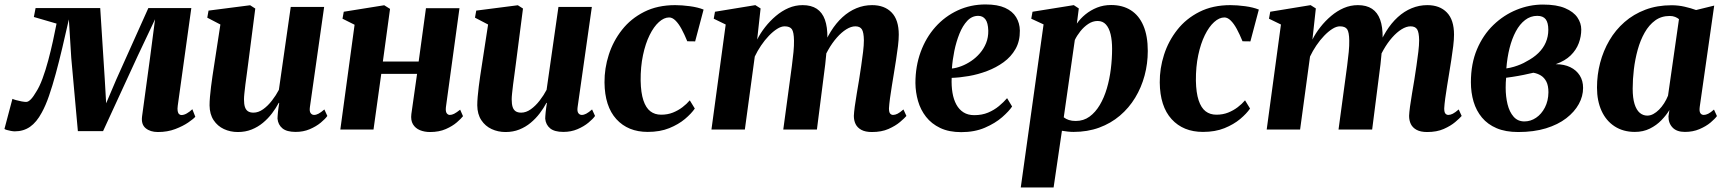

<svg xmlns="http://www.w3.org/2000/svg" viewBox="-48 -568 7567 842"><path d="M644.5 11Q611 11 590.8 -5.8Q570.5 -22.5 575 -57.5L610 -314.5L632 -483.5L556 -323L404 7H293.5L264.5 -314L254 -483Q239.5 -418.5 225.2 -358.2Q211 -298 196.5 -244.8Q182 -191.5 167 -148Q152 -104.5 135 -74Q112.5 -32 83.8 -12Q55 8 17 8Q10 8 0 6.2Q-10 4.5 -18 2Q-26 -0.5 -28.5 -2.5L6.5 -134.5Q11.5 -132 23 -128.8Q34.5 -125.5 47.2 -123.2Q60 -121 66.5 -121Q72 -121 77.2 -124.2Q82.5 -127.5 88 -133.2Q93.5 -139 99.2 -147.2Q105 -155.5 110.5 -165Q125 -187 138.5 -223.5Q152 -260 163.5 -303Q175 -346 184.2 -388.2Q193.5 -430.5 200 -464.5L100.5 -493.5L108 -532.5H391.5L411.5 -219.5L417.5 -115L462 -219.5L602.5 -532.5H791L731.5 -104.5Q729.5 -90 731.2 -80.8Q733 -71.5 737.5 -67.5Q742 -63.5 747.5 -63.5Q759 -63.5 771.5 -70.8Q784 -78 795.5 -89L808.5 -56Q800.5 -46.5 777.5 -30.8Q754.5 -15 720.5 -2Q686.5 11 644.5 11Z M995 11Q962 11 934 -2Q906 -15 888.8 -41Q871.5 -67 871 -106Q871 -122.5 872.8 -143.5Q874.5 -164.5 877.5 -187.8Q880.5 -211 883.8 -234.2Q887 -257.5 890.5 -278L918.5 -460.5L861 -490.5L866.5 -521.5L1049 -545L1071.5 -530.5L1040 -286.5Q1037.5 -265.5 1034.2 -242.5Q1031 -219.5 1028.2 -198Q1025.5 -176.5 1023.8 -159.5Q1022 -142.5 1022 -132.5Q1022 -112 1026 -99.2Q1030 -86.5 1039.2 -80.2Q1048.5 -74 1063.5 -74Q1085 -74 1105.8 -88.8Q1126.5 -103.5 1144.5 -126.8Q1162.5 -150 1175 -174L1227 -537.5H1373.5L1311 -98Q1308.5 -80 1314.2 -72Q1320 -64 1329.5 -64Q1338.5 -64 1349 -69.5Q1359.5 -75 1374.5 -88L1387.5 -59.5Q1378.5 -46.5 1358.5 -30Q1338.5 -13.5 1310.5 -1.5Q1282.5 10.5 1248.5 10.5Q1209.5 10.5 1190.5 -5.2Q1171.5 -21 1169 -47.5Q1169 -51.5 1169.5 -59.2Q1170 -67 1171 -76.8Q1172 -86.5 1173.5 -97Q1175 -107.5 1176.5 -116.5L1174.5 -117Q1162 -93.5 1144.8 -70.8Q1127.5 -48 1105.2 -29.5Q1083 -11 1055.5 0Q1028 11 995 11Z M1907.5 -98Q1905.5 -79 1911 -71.5Q1916.5 -64 1924.5 -64Q1933.5 -64 1943.5 -69Q1953.5 -74 1970 -87L1982.5 -58.5Q1974.5 -48 1955.5 -31.5Q1936.5 -15 1907 -2Q1877.5 11 1838 11Q1813.5 11 1793.5 2.8Q1773.5 -5.5 1763 -23Q1752.5 -40.5 1756 -68L1781 -244H1624L1590 0H1444.5L1507 -459.5L1454 -486L1459.5 -516.5L1637 -545L1662.5 -529L1631 -298H1788L1820 -532H1967Z M2169 11Q2136 11 2108 -2Q2080 -15 2062.8 -41Q2045.5 -67 2045 -106Q2045 -122.5 2046.8 -143.5Q2048.5 -164.5 2051.5 -187.8Q2054.5 -211 2057.8 -234.2Q2061 -257.5 2064.5 -278L2092.5 -460.5L2035 -490.5L2040.5 -521.5L2223 -545L2245.5 -530.5L2214 -286.5Q2211.5 -265.5 2208.2 -242.5Q2205 -219.5 2202.2 -198Q2199.5 -176.5 2197.8 -159.5Q2196 -142.5 2196 -132.5Q2196 -112 2200 -99.2Q2204 -86.5 2213.2 -80.2Q2222.5 -74 2237.5 -74Q2259 -74 2279.8 -88.8Q2300.5 -103.5 2318.5 -126.8Q2336.5 -150 2349 -174L2401 -537.5H2547.5L2485 -98Q2482.5 -80 2488.2 -72Q2494 -64 2503.5 -64Q2512.5 -64 2523 -69.5Q2533.5 -75 2548.5 -88L2561.5 -59.5Q2552.5 -46.5 2532.5 -30Q2512.5 -13.5 2484.5 -1.5Q2456.5 10.5 2422.5 10.5Q2383.5 10.5 2364.5 -5.2Q2345.5 -21 2343 -47.5Q2343 -51.5 2343.5 -59.2Q2344 -67 2345 -76.8Q2346 -86.5 2347.5 -97Q2349 -107.5 2350.5 -116.5L2348.5 -117Q2336 -93.5 2318.8 -70.8Q2301.5 -48 2279.2 -29.5Q2257 -11 2229.5 0Q2202 11 2169 11Z M2792.5 10.5Q2706 10.5 2655 -45.5Q2604 -101.5 2603 -206.5Q2602.5 -268 2621.8 -328Q2641 -388 2679.8 -437.2Q2718.5 -486.5 2777 -516Q2835.5 -545.5 2913 -545.5Q2942 -545.5 2977.5 -540.8Q3013 -536 3037.5 -526L3000.5 -386.5L2966 -387Q2953.5 -417.5 2940.8 -441Q2928 -464.5 2914.2 -478Q2900.5 -491.5 2886.5 -491.5Q2864 -491.5 2841.5 -471.2Q2819 -451 2800.8 -414Q2782.5 -377 2771.8 -326.2Q2761 -275.5 2761.5 -214Q2762.5 -161 2773.5 -128Q2784.5 -95 2804 -80Q2823.5 -65 2851.5 -65Q2879.5 -65 2902.8 -74.2Q2926 -83.5 2944.8 -97.8Q2963.5 -112 2977 -128L2999 -92Q2984 -70 2955.8 -46.2Q2927.5 -22.5 2887 -6Q2846.5 10.5 2792.5 10.5Z M3287.5 -531 3272.5 -394.5Q3286.5 -422.5 3307.5 -449.2Q3328.5 -476 3354.5 -498Q3380.5 -520 3410 -532.8Q3439.5 -545.5 3472 -545.5Q3509.5 -545.5 3533.8 -529.5Q3558 -513.5 3569.5 -481.8Q3581 -450 3580.5 -402Q3580 -394.5 3579.2 -384.2Q3578.5 -374 3577.2 -363Q3576 -352 3574.5 -342L3556.5 -348Q3573 -394 3595.8 -430.5Q3618.5 -467 3646.8 -492.8Q3675 -518.5 3707.8 -532Q3740.5 -545.5 3776.5 -545.5Q3831 -545.5 3862.2 -513.2Q3893.5 -481 3893.5 -416Q3893.5 -395 3890 -365.8Q3886.5 -336.5 3881.5 -305Q3876.5 -273.5 3872 -245.5Q3868 -220 3863.2 -191.5Q3858.5 -163 3855 -137Q3851.5 -111 3850.5 -93Q3850.5 -75.5 3855.8 -69.8Q3861 -64 3868.5 -64Q3877.5 -64 3888 -69.2Q3898.5 -74.5 3914 -88L3927 -59.5Q3918.5 -49.5 3898.8 -32.8Q3879 -16 3848.5 -2.5Q3818 11 3775.5 11Q3747 11 3729.5 1.5Q3712 -8 3704.2 -23.8Q3696.5 -39.5 3696.5 -60Q3697 -74 3700.5 -100.8Q3704 -127.5 3709.5 -159Q3715 -190.5 3719.5 -218.5Q3724 -248 3728.8 -279.8Q3733.5 -311.5 3737 -340.8Q3740.5 -370 3740.5 -391.5Q3740 -426 3731.8 -439.2Q3723.5 -452.5 3703 -452.5Q3684.5 -452.5 3663.5 -439.5Q3642.5 -426.5 3622 -403.2Q3601.5 -380 3584 -349.2Q3566.5 -318.5 3555.5 -283L3578 -369.5Q3577 -348.5 3575.2 -327.8Q3573.5 -307 3571 -286Q3568.5 -265 3565.5 -243L3534.5 0H3387L3416.5 -218Q3420.5 -248 3424.8 -279.8Q3429 -311.5 3431.8 -340.2Q3434.5 -369 3434 -390Q3433.5 -427 3424.8 -439.8Q3416 -452.5 3393 -452.5Q3377.5 -452.5 3359.8 -441.2Q3342 -430 3323.8 -411Q3305.5 -392 3289.5 -368.2Q3273.5 -344.5 3262 -320L3218.5 0H3072L3134.5 -460.5L3082 -486L3087.5 -516.5L3264.5 -545.5Z M4390.5 -101Q4377 -80.5 4346.8 -54Q4316.5 -27.5 4271.2 -8Q4226 11.5 4167.5 11.5Q4113.5 11.5 4075.2 -6.8Q4037 -25 4013 -55.8Q3989 -86.5 3978 -124.8Q3967 -163 3966.5 -203.5Q3966.5 -277.5 3989.5 -340.2Q4012.5 -403 4054.2 -449.8Q4096 -496.5 4152.2 -522.5Q4208.5 -548.5 4274 -548.5Q4327 -548.5 4359.8 -533.5Q4392.5 -518.5 4408.2 -492.5Q4424 -466.5 4424.5 -434Q4425 -387.5 4405.5 -353.2Q4386 -319 4353.2 -295.2Q4320.5 -271.5 4280.8 -256.5Q4241 -241.5 4200.5 -234.5Q4160 -227.5 4125.5 -226.5Q4124 -191 4129 -161.2Q4134 -131.5 4146 -109.5Q4158 -87.5 4177.5 -75.2Q4197 -63 4224.5 -63Q4258.5 -63 4285.2 -74.2Q4312 -85.5 4332.8 -102.8Q4353.5 -120 4368.5 -137.5ZM4242 -498.5Q4214.5 -498.5 4194 -476.8Q4173.5 -455 4159.5 -420Q4145.5 -385 4137.2 -344.8Q4129 -304.5 4126.5 -267.5Q4146 -269.5 4168.2 -278Q4190.5 -286.5 4211.5 -300.8Q4232.5 -315 4249.5 -334.8Q4266.5 -354.5 4276.5 -379.2Q4286.5 -404 4286 -433.5Q4285 -468 4273.5 -483.2Q4262 -498.5 4242 -498.5Z M4428.5 254 4528.5 -461 4474.5 -486 4480 -516.5 4661 -545.5 4683 -531 4674.5 -464.5Q4689.5 -486.5 4712.2 -505Q4735 -523.5 4763.2 -534.8Q4791.5 -546 4824.5 -546Q4875 -546 4911 -523.2Q4947 -500.5 4966.2 -455.5Q4985.5 -410.5 4985.5 -344.5Q4985.5 -289 4971.5 -236.8Q4957.5 -184.5 4930.2 -139.5Q4903 -94.5 4863.2 -60.8Q4823.5 -27 4772.2 -8.2Q4721 10.5 4659.5 10.5Q4647.5 10.5 4634.5 9Q4621.5 7.5 4609 5.5L4572.5 254ZM4617 -53.5Q4626.5 -46 4639.2 -41.8Q4652 -37.5 4669.5 -37.5Q4704 -37.5 4730 -56.5Q4756 -75.5 4775 -107.5Q4794 -139.5 4806 -180.2Q4818 -221 4823.5 -265.8Q4829 -310.5 4829 -353.5Q4829 -390 4822.5 -417.5Q4816 -445 4802 -460.5Q4788 -476 4765.5 -476Q4744 -476 4724.5 -463Q4705 -450 4689.8 -430.8Q4674.5 -411.5 4665.5 -392.5Z M5227.5 10.5Q5141 10.5 5090 -45.5Q5039 -101.5 5038 -206.5Q5037.5 -268 5056.8 -328Q5076 -388 5114.8 -437.2Q5153.5 -486.5 5212 -516Q5270.5 -545.5 5348 -545.5Q5377 -545.5 5412.5 -540.8Q5448 -536 5472.5 -526L5435.5 -386.5L5401 -387Q5388.5 -417.5 5375.8 -441Q5363 -464.5 5349.2 -478Q5335.5 -491.5 5321.5 -491.5Q5299 -491.5 5276.5 -471.2Q5254 -451 5235.8 -414Q5217.5 -377 5206.8 -326.2Q5196 -275.5 5196.5 -214Q5197.5 -161 5208.5 -128Q5219.5 -95 5239 -80Q5258.5 -65 5286.5 -65Q5314.5 -65 5337.8 -74.2Q5361 -83.5 5379.8 -97.8Q5398.5 -112 5412 -128L5434 -92Q5419 -70 5390.8 -46.2Q5362.5 -22.5 5322 -6Q5281.5 10.5 5227.5 10.5Z M5722.5 -531 5707.5 -394.5Q5721.5 -422.5 5742.5 -449.2Q5763.5 -476 5789.5 -498Q5815.5 -520 5845 -532.8Q5874.5 -545.5 5907 -545.5Q5944.5 -545.5 5968.8 -529.5Q5993 -513.5 6004.5 -481.8Q6016 -450 6015.5 -402Q6015 -394.5 6014.2 -384.2Q6013.5 -374 6012.2 -363Q6011 -352 6009.5 -342L5991.5 -348Q6008 -394 6030.8 -430.5Q6053.5 -467 6081.8 -492.8Q6110 -518.5 6142.8 -532Q6175.5 -545.5 6211.5 -545.5Q6266 -545.5 6297.2 -513.2Q6328.5 -481 6328.5 -416Q6328.5 -395 6325 -365.8Q6321.5 -336.5 6316.5 -305Q6311.5 -273.5 6307 -245.5Q6303 -220 6298.2 -191.5Q6293.5 -163 6290 -137Q6286.5 -111 6285.5 -93Q6285.5 -75.5 6290.8 -69.8Q6296 -64 6303.5 -64Q6312.5 -64 6323 -69.2Q6333.5 -74.5 6349 -88L6362 -59.5Q6353.5 -49.5 6333.8 -32.8Q6314 -16 6283.5 -2.5Q6253 11 6210.5 11Q6182 11 6164.5 1.5Q6147 -8 6139.2 -23.8Q6131.5 -39.5 6131.5 -60Q6132 -74 6135.5 -100.8Q6139 -127.5 6144.5 -159Q6150 -190.5 6154.5 -218.5Q6159 -248 6163.8 -279.8Q6168.5 -311.5 6172 -340.8Q6175.5 -370 6175.5 -391.5Q6175 -426 6166.8 -439.2Q6158.5 -452.5 6138 -452.5Q6119.5 -452.5 6098.5 -439.5Q6077.5 -426.5 6057 -403.2Q6036.5 -380 6019 -349.2Q6001.5 -318.5 5990.5 -283L6013 -369.5Q6012 -348.5 6010.2 -327.8Q6008.5 -307 6006 -286Q6003.5 -265 6000.5 -243L5969.5 0H5822L5851.5 -218Q5855.5 -248 5859.8 -279.8Q5864 -311.5 5866.8 -340.2Q5869.5 -369 5869 -390Q5868.5 -427 5859.8 -439.8Q5851 -452.5 5828 -452.5Q5812.5 -452.5 5794.8 -441.2Q5777 -430 5758.8 -411Q5740.5 -392 5724.5 -368.2Q5708.5 -344.5 5697 -320L5653.5 0H5507L5569.5 -460.5L5517 -486L5522.5 -516.5L5699.5 -545.5Z M6610 11Q6554.5 11 6515.2 -5.8Q6476 -22.5 6451 -52.5Q6426 -82.5 6414.2 -122.2Q6402.5 -162 6402.5 -207.5Q6402.5 -288.5 6429.2 -351.8Q6456 -415 6501.5 -458.8Q6547 -502.5 6603.2 -525.2Q6659.5 -548 6718.5 -548Q6778.5 -548 6815.5 -532.2Q6852.5 -516.5 6869.5 -491.5Q6886.5 -466.5 6886.5 -438.5Q6886.5 -408 6875.5 -378.5Q6864.5 -349 6840 -325Q6815.5 -301 6774.5 -286.5Q6811.5 -286.5 6838.2 -273.5Q6865 -260.5 6879.8 -237.2Q6894.5 -214 6894.5 -182.5Q6894.5 -146 6875.8 -111.8Q6857 -77.5 6820.8 -49.5Q6784.5 -21.5 6731.5 -5.2Q6678.5 11 6610 11ZM6637 -35.5Q6664.5 -35.5 6688.2 -51.5Q6712 -67.5 6727 -96.5Q6742 -125.5 6742.5 -163Q6742.5 -192.5 6733.5 -210Q6724.5 -227.5 6709.5 -236.8Q6694.5 -246 6676.5 -249Q6667 -247 6656 -244.5Q6645 -242 6633.2 -239.5Q6621.5 -237 6609.5 -235Q6597 -233 6584 -230.8Q6571 -228.5 6557 -227Q6556 -217.5 6555.5 -206Q6555 -194.5 6555 -183.5Q6555 -144.5 6563.2 -110.8Q6571.5 -77 6589.8 -56.2Q6608 -35.5 6637 -35.5ZM6558 -268Q6575.5 -270.5 6591.2 -275.2Q6607 -280 6620.8 -285.8Q6634.5 -291.5 6645 -298Q6677 -314.5 6698.5 -335.5Q6720 -356.5 6731 -382.2Q6742 -408 6742 -437Q6742 -468.5 6730.5 -483.5Q6719 -498.5 6693.5 -498.5Q6664 -498.5 6640.2 -480.2Q6616.5 -462 6599.5 -430.2Q6582.5 -398.5 6572 -356.8Q6561.5 -315 6558 -268Z M7406 -99Q7403.5 -79.5 7408.8 -71.8Q7414 -64 7424 -64Q7432.5 -64 7443.2 -69.2Q7454 -74.5 7468.5 -87.5L7481.5 -59Q7472.5 -46.5 7453 -30.2Q7433.5 -14 7405 -1.8Q7376.5 10.5 7341 10.5Q7305 10.5 7286.8 -8.8Q7268.5 -28 7269 -58L7273 -85.5Q7259.5 -63 7238 -40.8Q7216.5 -18.5 7187.2 -4Q7158 10.5 7121.5 10.5Q7070.5 10.5 7033 -13.8Q6995.5 -38 6975.5 -81.8Q6955.5 -125.5 6955.5 -184Q6955.5 -239.5 6969.2 -292.2Q6983 -345 7009.8 -390.8Q7036.5 -436.5 7076.2 -471.2Q7116 -506 7167.8 -525.5Q7219.5 -545 7282.5 -545Q7312 -545 7340.2 -538.5Q7368.5 -532 7390 -524L7469.5 -543.5ZM7315 -484Q7308.5 -489.5 7298.2 -493.8Q7288 -498 7274.5 -498Q7237.5 -498 7210.5 -478.2Q7183.5 -458.5 7164.5 -425Q7145.5 -391.5 7134 -349.8Q7122.5 -308 7117.2 -264Q7112 -220 7112 -179.5Q7112 -138 7120.2 -111.8Q7128.5 -85.5 7143 -73.2Q7157.5 -61 7176 -61Q7189.5 -61 7202.5 -68Q7215.5 -75 7227.5 -87Q7239.5 -99 7249.8 -115Q7260 -131 7267 -148.5Z"/></svg>

Font: Merriweather 72pt ExtraBold
Style: Italic
Weight: 800
Italic angle: -7.8°
Version: Version 2.101